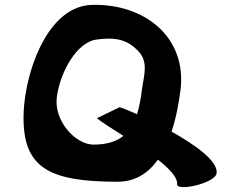

<svg xmlns="http://www.w3.org/2000/svg" viewBox="-20 -754 934 786"><path d="M79.3 -328.5C77.5 -311.5 76.6 -295.2 76.4 -280.1C73.4 -67.6 178.8 -10 461.4 -10C535.6 -10 588.6 -47.2 626.6 -100.4C673.9 -63 707.7 -27 705 0C701.8 31.2 861.4 -3.3 866.8 -45C873 -94.1 780 -160.5 682.4 -215.2C702.2 -275 712.7 -336.8 718.7 -384C746.4 -600.7 573 -739.9 356.4 -734C187.3 -729.4 96.4 -497.6 79.3 -328.5ZM561 -387C556.4 -350.4 550.5 -316.4 540.9 -286.3C501.4 -304.1 473.3 -315 469.3 -315L376.5 -270C396.1 -253.9 437.8 -228 485.3 -197.7C457 -175 417.9 -162 362.9 -162C288.7 -162 200.2 -259.1 212.6 -356C225.9 -459.5 294.4 -580.7 373.8 -591.9C451 -602.8 502.2 -593.5 549.2 -541.3C588.7 -497.2 567.9 -440.4 561 -387Z"/></svg>

Font: Rocketfuel
Style: Italic
Weight: 400
Designer: Mew Too
Foundry: Cannot Into Space Fonts.
Version: Version 0.27